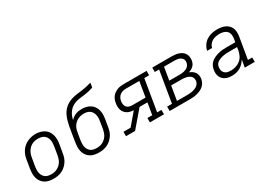

<svg xmlns="http://www.w3.org/2000/svg" viewBox="-12 -1463 3024 2198"><g transform="rotate(-30 1500.0 -363.5)"><path d="M251 8Q221 8 191.5 2Q162 -4 138 -19.5Q114 -35 97.5 -58Q81 -81 73.5 -109Q66 -137 66.5 -167.5Q67 -198 72 -228L90 -338Q94 -365 103.5 -391.5Q113 -418 129 -442.5Q145 -467 167.5 -486Q190 -505 216 -517Q242 -529 269.5 -535Q297 -541 324 -541Q355 -541 383.5 -533.5Q412 -526 436.5 -511Q461 -496 477.5 -472.5Q494 -449 501.5 -421Q509 -393 509 -362.5Q509 -332 504 -302L485 -192Q481 -165 472 -138.5Q463 -112 446.5 -88Q430 -64 407.5 -44.5Q385 -25 359 -13Q333 -1 305.5 3.5Q278 8 251 8ZM252 -50Q273 -50 293 -53.5Q313 -57 332 -67Q351 -77 367 -91.5Q383 -106 394 -124Q405 -142 411.5 -162Q418 -182 422 -202L440 -312Q443 -333 444 -354Q445 -375 440.5 -394.5Q436 -414 425.5 -431.5Q415 -449 398.5 -460Q382 -471 362 -475.5Q342 -480 321 -480Q301 -480 281 -476Q261 -472 242 -462.5Q223 -453 207.5 -438Q192 -423 181 -405Q170 -387 163.5 -367.5Q157 -348 154 -328L135 -218Q132 -198 131.5 -177Q131 -156 135 -136.5Q139 -117 149.5 -99.5Q160 -82 175.5 -70.5Q191 -59 211 -54.5Q231 -50 252 -50Z M851 8Q821 8 791.5 2Q762 -4 738 -19.5Q714 -35 697.5 -58Q681 -81 673.5 -109Q666 -137 666.5 -167.5Q667 -198 672 -228L687 -323Q689 -334 690.5 -344Q692 -354 694 -364Q699 -396 705 -428.5Q711 -461 720.5 -493.5Q730 -526 745 -557Q760 -588 783.5 -614Q807 -640 837.5 -657.5Q868 -675 900.5 -684.5Q933 -694 966 -698Q999 -702 1032.5 -706.5Q1066 -711 1098.5 -718Q1131 -725 1163 -735L1154 -677Q1126 -666 1098 -659.5Q1070 -653 1041 -649Q1012 -645 983.5 -642Q955 -639 926.5 -631.5Q898 -624 871.5 -608Q845 -592 826 -569Q807 -546 795 -518.5Q783 -491 777 -463Q791 -478 808.5 -490.5Q826 -503 845.5 -510.5Q865 -518 885 -521Q905 -524 925 -524Q955 -524 983.5 -517Q1012 -510 1036 -495Q1060 -480 1076 -456.5Q1092 -433 1099.5 -405.5Q1107 -378 1106.5 -348Q1106 -318 1101 -288L1085 -192Q1081 -165 1072 -138.5Q1063 -112 1046.5 -88Q1030 -64 1007.5 -44.5Q985 -25 959 -13Q933 -1 905.5 3.5Q878 8 851 8ZM852 -50Q873 -50 893 -53.5Q913 -57 932 -67Q951 -77 967 -91.5Q983 -106 994 -124Q1005 -142 1011.5 -162Q1018 -182 1022 -202L1037 -297Q1041 -318 1041.5 -339Q1042 -360 1037.5 -379.5Q1033 -399 1023 -416Q1013 -433 997.5 -444.5Q982 -456 962 -461Q942 -466 921 -466Q901 -466 881 -462Q861 -458 842 -449Q823 -440 807 -426Q791 -412 779.5 -394Q768 -376 761.5 -357Q755 -338 752 -318L735 -218Q732 -198 731.5 -177Q731 -156 735 -136.5Q739 -117 749.5 -99.5Q760 -82 775.5 -70.5Q791 -59 811 -54.5Q831 -50 852 -50Z M1210 0V-58H1304L1436 -213Q1414 -214 1392.5 -219Q1371 -224 1353 -234.5Q1335 -245 1322 -261.5Q1309 -278 1302 -298.5Q1295 -319 1294.5 -341.5Q1294 -364 1298 -386Q1301 -406 1308.5 -426.5Q1316 -447 1329 -464.5Q1342 -482 1360.5 -495Q1379 -508 1399 -516Q1419 -524 1439.5 -527Q1460 -530 1481 -530H1788V-472H1724L1655 -58H1712V0H1526V-58H1590L1616 -213H1512L1330 0ZM1448 -271H1625L1658 -472H1481Q1461 -472 1440.5 -467Q1420 -462 1402.5 -449Q1385 -436 1375 -416.5Q1365 -397 1362 -377Q1358 -356 1361 -335.5Q1364 -315 1376 -299.5Q1388 -284 1407.5 -277.5Q1427 -271 1448 -271Z M1787 0V-58H1851L1920 -472H1863V-530H2122Q2146 -530 2169 -527Q2192 -524 2213 -516.5Q2234 -509 2252 -496Q2270 -483 2281.5 -464Q2293 -445 2296 -421.5Q2299 -398 2296 -375Q2293 -358 2285.5 -340.5Q2278 -323 2264.5 -310Q2251 -297 2234.5 -288Q2218 -279 2200 -273Q2221 -265 2239 -252.5Q2257 -240 2269 -222Q2281 -204 2284.5 -181.5Q2288 -159 2284 -136Q2280 -113 2268 -90.5Q2256 -68 2237 -52Q2218 -36 2195 -26Q2172 -16 2148 -10Q2124 -4 2100.5 -2Q2077 0 2054 0ZM1957 -303H2096Q2110 -303 2124 -304.5Q2138 -306 2151.5 -309Q2165 -312 2178.5 -318Q2192 -324 2203.5 -333.5Q2215 -343 2222 -356Q2229 -369 2231 -383Q2234 -397 2231.5 -411Q2229 -425 2221.5 -435.5Q2214 -446 2202.5 -453.5Q2191 -461 2178 -465Q2165 -469 2150.5 -470.5Q2136 -472 2122 -472H1985ZM1917 -58H2054Q2070 -58 2086.5 -59Q2103 -60 2119.5 -63.5Q2136 -67 2152.5 -73Q2169 -79 2184 -89Q2199 -99 2208.5 -114.5Q2218 -130 2221 -146Q2223 -163 2219 -179.5Q2215 -196 2204.5 -207.5Q2194 -219 2179.5 -226.5Q2165 -234 2149 -238Q2133 -242 2116 -243.5Q2099 -245 2082 -245H1948Z M2611 8Q2588 8 2566 4.5Q2544 1 2524.5 -8.5Q2505 -18 2490 -33.5Q2475 -49 2467 -68.5Q2459 -88 2457.5 -111Q2456 -134 2460 -156Q2464 -182 2476.5 -207Q2489 -232 2511 -249.5Q2533 -267 2558.5 -278Q2584 -289 2610.5 -295.5Q2637 -302 2663 -304Q2689 -306 2715 -306H2831L2839 -354Q2843 -380 2838 -406Q2833 -432 2815.5 -449Q2798 -466 2773 -473Q2748 -480 2721 -480Q2697 -480 2673 -475.5Q2649 -471 2627 -459Q2605 -447 2589 -426.5Q2573 -406 2568 -382H2503Q2510 -418 2531 -449.5Q2552 -481 2583.5 -501.5Q2615 -522 2650.5 -530Q2686 -538 2721 -538Q2748 -538 2775 -534Q2802 -530 2825 -519.5Q2848 -509 2866.5 -491Q2885 -473 2895 -449.5Q2905 -426 2906 -398.5Q2907 -371 2903 -344L2855 -58H2912V0H2780L2797 -99Q2782 -75 2762 -53.5Q2742 -32 2717 -18Q2692 -4 2665 2Q2638 8 2611 8ZM2627 -50Q2659 -50 2692 -59.5Q2725 -69 2752 -91Q2779 -113 2794 -144Q2809 -175 2815 -208L2821 -248H2715Q2701 -248 2687 -247.5Q2673 -247 2659 -245Q2645 -243 2631 -240.5Q2617 -238 2603 -233Q2589 -228 2576 -221.5Q2563 -215 2551.5 -205Q2540 -195 2533.5 -181.5Q2527 -168 2525 -154Q2523 -140 2524 -125Q2525 -110 2531 -97.5Q2537 -85 2547 -75Q2557 -65 2569.5 -59.5Q2582 -54 2597 -52Q2612 -50 2627 -50Z"/></g></svg>

Font: Iosevka Curly Slab LtExObl
Style: Regular
Weight: 300
Width: 7
Italic angle: -9°
Monospace: yes
Designer: Belleve Invis
Foundry: Belleve Invis
Version: Version 11.1.0; ttfautohint (v1.8.3)